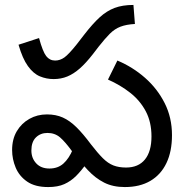

<svg xmlns="http://www.w3.org/2000/svg" viewBox="-20 -745 751 777"><path d="M197 -425Q168 -425 141.5 -436Q115 -447 93 -477.5Q71 -508 55 -564L138 -591Q153 -536 167 -518Q181 -500 203 -500Q223 -500 240.5 -512.5Q258 -525 290 -565L321 -605Q355 -649 383.5 -675Q412 -701 444 -713Q476 -725 520 -725L526 -648Q491 -646 467.5 -637Q444 -628 424.5 -608.5Q405 -589 379 -556L356 -526Q328 -490 303 -468Q278 -446 252.5 -435.5Q227 -425 197 -425ZM485 12Q437 12 401.5 -6Q366 -24 336 -56Q306 -88 273 -131Q244 -171 223 -189Q202 -207 172 -207Q144 -207 125.5 -189Q107 -171 107 -136Q107 -105 126.5 -84Q146 -63 180 -63Q214 -63 236.5 -83Q259 -103 275 -141L328 -81Q309 -54 288 -33Q267 -12 240.5 0Q214 12 175 12Q122 12 90 -10Q58 -32 43.5 -66.5Q29 -101 29 -138Q29 -182 48 -214Q67 -246 99 -264Q131 -282 170 -282Q206 -282 234 -269.5Q262 -257 289 -230.5Q316 -204 348 -161Q375 -126 396 -105Q417 -84 439 -75.5Q461 -67 490 -67Q540 -67 566.5 -99.5Q593 -132 593 -193Q593 -251 570 -294.5Q547 -338 507 -369.5Q467 -401 417 -423L455 -500Q517 -474 567 -430Q617 -386 646.5 -327.5Q676 -269 676 -198Q676 -132 653.5 -85Q631 -38 588.5 -13Q546 12 485 12Z"/></svg>

Font: ltelugu25
Style: Book
Weight: 400
Designer: Jelle Bosma - Monotype Design Team
Foundry: Monotype Imaging Inc.
Version: Version 2.003